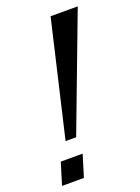

<svg xmlns="http://www.w3.org/2000/svg" viewBox="-142 -523 572 784"><g transform="rotate(-20 143.5 -130.5)"><path d="M64 36H110L298.9 -464H180.9ZM-12.1 203H82.9L112 108H17Z"/></g></svg>

Font: Din Kursivschrift
Style: Condensed Italic Polish
Weight: 400
Version: Version 1.07